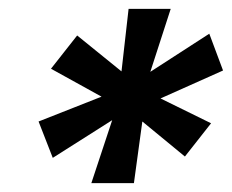

<svg xmlns="http://www.w3.org/2000/svg" viewBox="-20 -708 523 433"><path d="M186 -295 233 -437 99 -352 67 -434 209 -490 95 -553 154 -628 254 -547 270 -688H365L319 -546L452 -632L483 -549L342 -486L456 -430L397 -355L301 -434L282 -295Z"/></svg>

Font: Saira Expanded ExtraBold
Style: Italic
Weight: 800
Width: 7
Italic angle: -12°
Designer: Hector Gatti with collaboration of the Omnibus-Type team
Foundry: Omnibus-Type
Version: Version 1.101